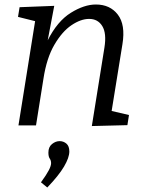

<svg xmlns="http://www.w3.org/2000/svg" viewBox="-20 -557 645 853"><path d="M388 3 444 -346Q454 -409 434.5 -441Q415 -473 376 -473Q339 -473 297.5 -445Q256 -417 221.5 -358Q187 -299 173 -207L140 0H62L136 -463L60 -482L67 -525L221 -531L192 -378Q235 -463 294.5 -500Q354 -537 406 -537Q469 -537 503.5 -492Q538 -447 524 -361L476 -64L553 -46L546 -1ZM190 276 162 253Q186 220 196.5 200Q207 180 207 168Q207 156 201 147.5Q195 139 195 121Q195 96 211 83Q227 70 245 70Q262 70 275 81Q288 92 288 116Q288 143 264.5 183Q241 223 190 276Z"/></svg>

Font: Bitter
Style: Italic
Weight: 400
Italic angle: -9°
Designer: Sol Matas, and Bitter project Authors
Foundry: Sol Matas
Version: Version 2.001